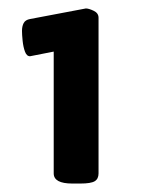

<svg xmlns="http://www.w3.org/2000/svg" viewBox="-20 -783 350 454"><path d="M151 -349Q107 -349 107 -373V-661L51 -650Q43 -650 39 -661Q35 -672 33.5 -686.5Q32 -701 32 -710Q32 -721 36 -728.5Q40 -736 51 -738L183 -763Q190 -763 201.5 -757.5Q213 -752 213 -741V-373Q213 -360 204 -354.5Q195 -349 170 -349Z"/></svg>

Font: Asap Black
Style: Regular
Weight: 900
Designer: Pablo Cosgaya
Foundry: Omnibus-Type
Version: Version 3.001; ttfautohint (v1.8.4.7-5d5b)